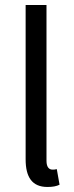

<svg xmlns="http://www.w3.org/2000/svg" viewBox="-20 -732 295 764"><path d="M169 12C190 12 205 9 217 3L206 -59C198 -57 194 -57 189 -57C176 -57 165 -66 165 -92V-712H82V-98C82 -28 107 12 169 12Z"/></svg>

Font: SSansPro
Style: Regular
Weight: 400
Designer: Paul D. Hunt
Foundry: Adobe Systems Incorporated
Version: Version 3.006;hotconv 1.0.111;makeotfexe 2.5.65597